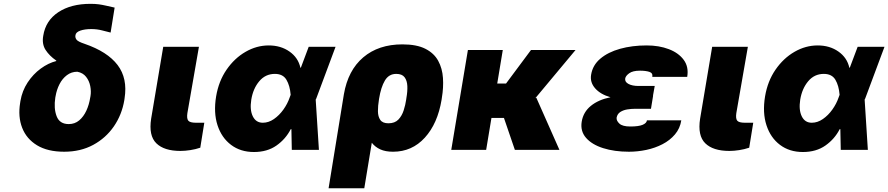

<svg xmlns="http://www.w3.org/2000/svg" viewBox="-20 -793 4701 1016"><path d="M208.8 -603.7Q221.2 -683.6 288.2 -728.2Q355.1 -772.7 458.8 -772.7Q484.4 -772.7 503.2 -770.1Q522 -767.4 541.2 -763Q560.4 -758.5 586.6 -752.8L565.3 -620.7Q546.9 -625 520.2 -632.1Q493.6 -639.2 463.1 -639.2Q428.6 -639.2 404.8 -630.9Q381 -622.5 379.3 -606.5Q376.8 -594.8 384.4 -583.8Q392 -572.8 427.6 -561.1Q548.7 -519.5 602.3 -448.9Q655.9 -378.2 639.2 -272.7L637.8 -262.8Q625 -186.1 582.6 -124.3Q540.1 -62.5 473.2 -26.3Q406.2 9.9 319.6 9.9Q232.2 9.9 176.1 -24.1Q120 -58.2 97.3 -116.8Q74.6 -175.4 86.6 -248.6L88.1 -258.5Q97.3 -312.5 126.2 -356.5Q155.2 -400.6 195.5 -430Q235.8 -459.5 278.4 -470.2L277 -473Q241.5 -497.5 221.2 -528.8Q201 -560 208.8 -603.7ZM274.1 -284.1 272.7 -277Q263.8 -219.5 279.7 -177.9Q295.5 -136.4 343.8 -136.4Q375.7 -136.4 399 -155.9Q422.2 -175.4 437 -207.4Q451.7 -239.3 457.4 -277L458.8 -284.1Q463.1 -309.7 457.6 -337.5Q452.1 -365.4 435.5 -386.5Q419 -407.7 389.2 -413.4Q358 -413.4 334 -395.2Q310 -377.1 294.9 -347.7Q279.8 -318.2 274.1 -284.1Z M843.8 -545.5H1032.7L971.6 -194.6Q967.3 -165.8 976.2 -154.7Q985.1 -143.5 1017 -143.5H1061.1L1039.8 -11.4Q1014.2 -2.8 986.7 1.4Q959.2 5.7 934.7 5.7Q848.4 5.7 807.2 -34.8Q766 -75.3 779.8 -164.8Z M1323.9 11.4Q1252.8 11.4 1202.8 -26.3Q1152.7 -63.9 1131 -130.3Q1109.4 -196.7 1123.6 -282.7Q1137.1 -363.6 1179 -424.4Q1220.9 -485.1 1279.5 -518.8Q1338.1 -552.6 1402 -552.6Q1465.9 -552.6 1511.9 -520.2Q1557.9 -487.9 1569.6 -434.7L1572.1 -435L1613.6 -545.5H1755.7L1653.4 -271.3L1650.6 -266L1667.6 0H1524.1L1522 -109.7L1518.5 -109.4Q1491.8 -57.2 1443 -22.9Q1394.2 11.4 1323.9 11.4ZM1518.1 -291.2Q1514.2 -339.8 1495.7 -370.9Q1477.3 -402 1434.7 -402Q1384.6 -402 1351.9 -363.1Q1319.2 -324.2 1309.7 -265.6Q1301.1 -211.3 1317.8 -177.4Q1334.5 -143.5 1370.7 -143.5Q1401.3 -143.5 1429.5 -163Q1457.7 -182.5 1479.6 -213.1Q1501.4 -243.6 1512.8 -277Z M1718.8 203.1 1799.7 -294Q1821.4 -420.8 1902.2 -489.5Q1983 -558.2 2109.4 -558.2Q2185 -558.2 2231 -534.8Q2277 -511.4 2298.8 -471.2Q2320.7 -431.1 2324 -380.5Q2327.4 -329.9 2318.2 -275.6L2316.8 -265.6Q2295.8 -138.8 2228 -64.5Q2160.2 9.9 2059.7 9.9Q2019.9 9.9 1992.5 -2.5Q1965.2 -14.9 1947.4 -37.6L1907.7 203.1ZM1985.8 -269.9 1985.1 -264.9Q1979.8 -233 1979.9 -204.5Q1980.1 -176.1 1992.4 -158.4Q2004.6 -140.6 2035.5 -140.6Q2069.2 -140.6 2088.1 -160.3Q2106.9 -180 2116.1 -209Q2125.4 -237.9 2129.3 -265.6L2130.7 -275.6Q2136.7 -308.9 2135.5 -337.7Q2134.2 -366.5 2120.9 -384.2Q2107.6 -402 2076.7 -402Q2037.6 -402 2016.7 -366.8Q1995.7 -331.7 1985.8 -269.9Z M2640.6 -528.4 2611.2 -350.9H2657.7L2789.8 -528.4H3025.6L2813.2 -273.8L2818.2 -275.6L2940.3 0H2704.5L2646.7 -169H2580.6L2552.6 0H2367.9L2456 -528.4Z M3210.6 -278.4Q3157.3 -293.7 3129.3 -325.6Q3101.2 -357.6 3108 -397.7Q3116.1 -448.2 3156.8 -482.6Q3197.4 -517 3261.2 -534.8Q3324.9 -552.6 3402 -552.6Q3467.7 -552.6 3519.4 -532.8Q3571 -513.1 3598.2 -476Q3625.4 -438.9 3616.5 -386.4H3431.8Q3435.4 -406.6 3416 -412.8Q3396.7 -419 3366.5 -419Q3328.5 -419 3309.7 -405.4Q3290.8 -391.7 3288.4 -377.8Q3285.5 -359.7 3305.6 -348.9Q3325.6 -338.1 3359.4 -338.1H3444.6L3435.4 -286.9H3436.1L3424.7 -217.3H3339.5Q3320.7 -217.3 3299.5 -214Q3278.4 -210.6 3262.6 -200.5Q3246.8 -190.3 3242.9 -170.5Q3241.1 -154.5 3257.6 -139Q3274.1 -123.6 3315.3 -123.6Q3359.4 -123.6 3380.5 -132.5Q3401.6 -141.3 3403.4 -156.2H3585.2Q3578.5 -113.3 3551.8 -81.9Q3525.2 -50.4 3485.8 -30Q3446.4 -9.6 3400.2 0.2Q3354 9.9 3308.2 9.9Q3231.2 9.9 3171.5 -9.1Q3111.9 -28.1 3081 -63.7Q3050.1 -99.4 3058.2 -149.1Q3066.4 -199.9 3106.4 -232.6Q3146.3 -265.3 3210.6 -278.4Z M3748.6 -545.5H3937.5L3876.4 -194.6Q3872.2 -165.8 3881 -154.7Q3889.9 -143.5 3921.9 -143.5H3965.9L3944.6 -11.4Q3919 -2.8 3891.5 1.4Q3864 5.7 3839.5 5.7Q3753.2 5.7 3712 -34.8Q3670.8 -75.3 3684.7 -164.8Z M4228.7 11.4Q4157.7 11.4 4107.6 -26.3Q4057.5 -63.9 4035.9 -130.3Q4014.2 -196.7 4028.4 -282.7Q4041.9 -363.6 4083.8 -424.4Q4125.7 -485.1 4184.3 -518.8Q4242.9 -552.6 4306.8 -552.6Q4370.7 -552.6 4416.7 -520.2Q4462.7 -487.9 4474.4 -434.7L4476.9 -435L4518.5 -545.5H4660.5L4558.2 -271.3L4555.4 -266L4572.4 0H4429L4426.8 -109.7L4423.3 -109.4Q4396.7 -57.2 4347.8 -22.9Q4299 11.4 4228.7 11.4ZM4422.9 -291.2Q4419 -339.8 4400.6 -370.9Q4382.1 -402 4339.5 -402Q4289.4 -402 4256.7 -363.1Q4224.1 -324.2 4214.5 -265.6Q4206 -211.3 4222.7 -177.4Q4239.3 -143.5 4275.6 -143.5Q4306.1 -143.5 4334.3 -163Q4362.6 -182.5 4384.4 -213.1Q4406.2 -243.6 4417.6 -277Z"/></svg>

Font: Inter UI Black
Style: Italic
Weight: 900
Italic angle: -9.39999°
Designer: Rasmus Andersson
Foundry: rsms
Version: 3.2;8d6f07862